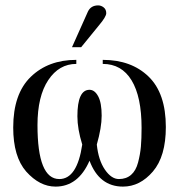

<svg xmlns="http://www.w3.org/2000/svg" viewBox="-20 -682 665 712"><path d="M247 -507 306 -639Q317 -662 344 -662Q355 -662 364.5 -654.5Q374 -647 374 -633Q374 -620 347 -588L281 -507ZM361 -445V-460Q467 -460 531 -398Q595 -336 595 -211Q595 -102 547 -46Q499 10 436 10Q348 10 312 -86Q270 10 186 10Q127 10 77 -46Q29 -101 29 -209Q29 -334 94 -397Q159 -460 263 -460V-445Q199 -445 159 -385Q119 -325 119 -218Q119 -18 200 -18Q266 -18 285 -146Q267 -204 267 -251Q267 -349 312 -349Q331 -349 344 -325Q357 -301 357 -253Q357 -209 339 -146Q345 -88 369 -53Q393 -18 421 -18Q448 -18 466 -33.5Q484 -49 492 -79.5Q500 -110 502.5 -138.5Q505 -167 505 -208Q505 -323 468 -384Q431 -445 361 -445Z"/></svg>

Font: STIX
Style: Regular
Weight: 400
Designer: MicroPress Inc., with final additions and corrections provided by Coen Hoffman, Elsevier (retired)
Version: Version 1.1.1